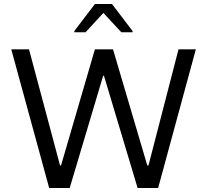

<svg xmlns="http://www.w3.org/2000/svg" viewBox="-20 -933 1028 953"><path d="M349 -779V-773H405L493 -869L582 -773H638V-779L536 -913H451ZM36 -688 224 0H326L492 -557H496L663 0H765L952 -688H866L717 -112H711L541 -688H451L283 -112H278L124 -688Z"/></svg>

Font: Saira UNSAM
Style: Regular
Weight: 400
Designer: Hector Gatti with collaboration of the Omnibus-Type team
Foundry: Omnibus-Type
Version: Version 0.072;PS 000.072;hotconv 1.0.88;makeotf.lib2.5.64775